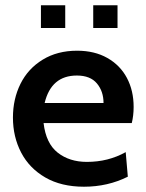

<svg xmlns="http://www.w3.org/2000/svg" viewBox="-20 -697 554 727"><path d="M29 -252Q29 -322 57.5 -379.5Q86 -437 141.5 -471Q197 -505 272 -505Q338 -505 386.5 -477.5Q435 -450 460.5 -402Q486 -354 486 -292Q486 -260 479 -231H145Q154 -154 198.5 -119Q243 -84 309 -84Q390 -84 456 -121L464 -28Q388 10 298 10Q212 10 151.5 -25Q91 -60 60 -119.5Q29 -179 29 -252ZM372 -307Q372 -351 347 -381Q322 -411 271 -411Q174 -411 149 -307ZM135 -677H227V-591H135ZM333 -677H425V-591H333Z"/></svg>

Font: Cabin SemiBold
Style: Regular
Weight: 600
Designer: Pablo Impallari
Foundry: Pablo Impallari. http://www.impallari.com Igino Marini. http://www.ikern.com
Version: Version 2.200